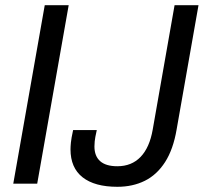

<svg xmlns="http://www.w3.org/2000/svg" viewBox="-20 -706 783 738"><path d="M31 0 152 -686H244L123 0ZM431 12Q344 12 297.5 -24.5Q251 -61 251 -132Q251 -142 252.5 -158Q254 -174 261 -206H352Q345 -175 344 -162.5Q343 -150 343 -143Q343 -106 365 -86.5Q387 -67 431 -67Q486 -67 520.5 -103Q555 -139 567 -208L651 -686H743L659 -209Q646 -132 614.5 -83Q583 -34 536.5 -11Q490 12 431 12Z"/></svg>

Font: Archivo SemiCondensed
Style: Italic
Weight: 400
Width: 4
Italic angle: -10°
Designer: Hector Gatti
Foundry: Omnibus-Type
Version: Version 2.001